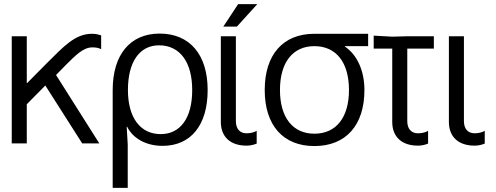

<svg xmlns="http://www.w3.org/2000/svg" viewBox="-20 -696 2410 932"><path d="M37 -520V0H110V-190L200 -281L379 0H462L252 -332L302 -383C346 -426 383 -466 428 -466C448 -466 461 -463 471 -457V-524C457 -529 444 -532 426 -532C344 -532 288 -469 209 -391L112 -293H110V-520Z M755 -533C612 -533 527 -431 527 -259V216H600V5L595 -81H597C626 -23 690 12 769 12C907 12 988 -89 988 -259C988 -431 901 -533 755 -533ZM601 -259C601 -395 657 -476 752 -476C853 -476 913 -395 913 -259C913 -125 857 -45 760 -45C661 -45 601 -125 601 -259Z M1052 -104C1052 -32 1098 11 1177 11C1194 11 1212 7 1226 1V-61C1215 -54 1197 -49 1177 -49C1144 -49 1125 -71 1125 -108V-520H1052ZM1064 -567H1130L1229 -676H1136Z M1506 -532C1354 -532 1265 -431 1265 -259C1265 -88 1354 13 1506 13C1659 13 1749 -88 1749 -259C1749 -352 1714 -430 1654 -470V-472H1767V-532ZM1339 -259C1339 -393 1401 -472 1506 -472C1612 -472 1674 -393 1674 -259C1674 -126 1612 -47 1506 -47C1401 -47 1339 -126 1339 -259Z M1884 -104C1884 -32 1930 11 2009 11C2026 11 2044 7 2058 1V-61C2047 -54 2029 -49 2009 -49C1976 -49 1957 -71 1957 -108V-460H2086V-520H1957L1884 -518L1794 -523V-460H1884Z M2159 -104C2159 -32 2205 11 2284 11C2301 11 2319 7 2333 1V-61C2322 -54 2304 -49 2284 -49C2251 -49 2232 -71 2232 -108V-520H2159Z"/></svg>

Font: Non Bureau Light
Style: Regular
Weight: 300
Designer: Jona Saucedo
Foundry: Non Foundry
Version: Version 1.000;FEAKit 1.0